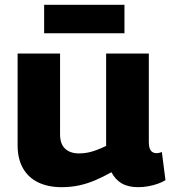

<svg xmlns="http://www.w3.org/2000/svg" viewBox="-20 -766 709 796"><path d="M235 10Q180 10 139 -9.5Q98 -29 75.5 -68Q53 -107 53 -164V-544H229V-209Q229 -169 250 -149.5Q271 -130 307 -130Q327 -130 344.5 -133.5Q362 -137 380.5 -144Q399 -151 420 -161V-544H597V-176Q597 -160 601 -150Q605 -140 612 -135.5Q619 -131 628 -131Q640 -131 651 -136L666 -19Q653 -11 635 -4.5Q617 2 596 6Q575 10 553 10Q512 10 485 -5.5Q458 -21 442 -52Q408 -33 375.5 -19Q343 -5 308.5 2.5Q274 10 235 10ZM163 -628V-746H496V-628Z"/></svg>

Font: Georama SemiExpanded
Style: Bold
Weight: 700
Width: 6
Designer: Jean-Baptiste Levee
Foundry: Production Type
Version: Version 1.001